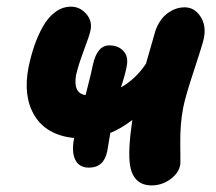

<svg xmlns="http://www.w3.org/2000/svg" viewBox="-20 -563 647 576"><path d="M247.1 -60.1Q217.3 -60.1 205.8 -83.7Q194.3 -107.4 202.1 -147V-148.9Q119.1 -157.7 83.7 -216.1Q48.3 -274.4 65.9 -362.8Q72.8 -395.5 82.8 -425Q92.8 -454.6 108.2 -482.4Q123.5 -510.3 145.5 -526.6Q167.5 -543 192.9 -543Q219.2 -543 238 -522.2Q256.8 -501.5 252 -474.1Q249.5 -459.5 231.9 -412.8Q214.4 -366.2 208 -336.9Q199.2 -282.7 236.8 -277.8Q256.3 -354 258.8 -369.1Q271.5 -426.8 308.1 -426.8Q335 -426.8 350.6 -409.7Q366.2 -392.6 359.9 -362.8Q355.5 -338.9 342.8 -300.8Q387.7 -326.2 418 -372.1Q424.3 -394 433.8 -427.2Q443.4 -460.4 445.8 -469.2Q457.5 -503.9 481.7 -522.5Q505.9 -541 534.2 -541Q563 -541 581.1 -513.9Q599.1 -486.8 591.8 -449.2Q587.9 -430.2 562.3 -352.8Q536.6 -275.4 529.8 -241.2Q520 -191.4 520.8 -131.6Q521.5 -71.8 521 -69.8Q516.6 -43.9 491.2 -25.4Q465.8 -6.8 435.1 -6.8Q380.4 -6.8 370.1 -66.9Q363.3 -111.3 377 -203.1Q344.7 -178.2 311 -164.1Q307.6 -143.6 301.8 -109.9Q292 -60.1 247.1 -60.1Z"/></svg>

Font: Shantell Sans Bouncy
Style: Bold Italic
Weight: 700
Italic angle: -11.31°
Designer: Stephen Nixon, Anya Danilova, Shantell Martin
Foundry: Arrow Type
Version: Version 1.006;[9816181b4]